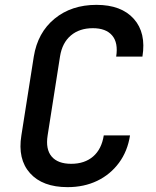

<svg xmlns="http://www.w3.org/2000/svg" viewBox="-20 -760 640 790"><path d="M258 10Q155 10 103.5 -47.5Q52 -105 68 -203L119 -527Q135 -626 204.5 -683Q274 -740 377 -740Q479 -740 530.5 -682.5Q582 -625 566 -527H458Q467 -584 441.5 -614Q416 -644 362 -644Q307 -644 271.5 -614Q236 -584 227 -528L176 -203Q167 -146 192.5 -116Q218 -86 273 -86Q328 -86 363 -116Q398 -146 407 -203H515Q505 -138 469.5 -90Q434 -42 380 -16Q326 10 258 10Z"/></svg>

Font: NKDuy Mono SemiBold
Style: Italic
Weight: 600
Italic angle: -9°
Monospace: yes
Designer: NKDuy
Foundry: NKDuy
Version: Version 2.251; ttfautohint (v1.8.4.7-5d5b)